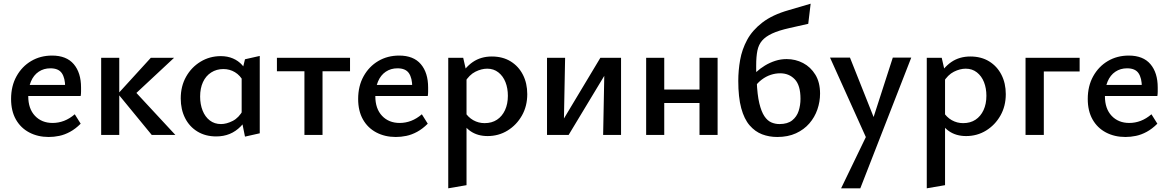

<svg xmlns="http://www.w3.org/2000/svg" viewBox="-20 -731 6332 1040"><path d="M244 11Q185 11 138.5 -13.5Q92 -38 66 -84Q40 -130 40 -195Q40 -265 69.5 -318Q99 -371 149 -400.5Q199 -430 262 -430Q340 -430 379.5 -383.5Q419 -337 419 -257Q419 -247 419 -234.5Q419 -222 417 -211H333V-259Q333 -308 315 -334.5Q297 -361 253 -361Q217 -361 189.5 -342.5Q162 -324 147.5 -289.5Q133 -255 133 -210Q133 -142 169.5 -103.5Q206 -65 265 -65Q297 -65 327 -76.5Q357 -88 385 -112L417 -61Q389 -33 359.5 -17Q330 -1 301 5Q272 11 244 11ZM90 -211 101 -271H405V-211Z M802 0 619 -223 797 -418H923L686 -197V-263L930 0ZM528 0V-418H626V0Z M1151 8Q1093 8 1049.5 -18.5Q1006 -45 982.5 -91.5Q959 -138 959 -198Q959 -264 988 -315.5Q1017 -367 1066.5 -397Q1116 -427 1176 -427Q1212 -427 1241.5 -414.5Q1271 -402 1292 -378.5Q1313 -355 1324 -322L1299 -289Q1281 -323 1252.5 -340Q1224 -357 1190 -357Q1153 -357 1124 -338.5Q1095 -320 1079.5 -286.5Q1064 -253 1064 -208Q1064 -166 1077.5 -132Q1091 -98 1116.5 -78.5Q1142 -59 1177 -59Q1207 -59 1240.5 -76Q1274 -93 1297 -135L1333 -115Q1311 -74 1284 -46.5Q1257 -19 1224 -5.5Q1191 8 1151 8ZM1307 9 1289 -80V-336L1307 -410L1387 -428V-9Z M1629 0V-418H1727V0ZM1480 -345V-418H1876V-345Z M2124 11Q2065 11 2018.5 -13.5Q1972 -38 1946 -84Q1920 -130 1920 -195Q1920 -265 1949.5 -318Q1979 -371 2029 -400.5Q2079 -430 2142 -430Q2220 -430 2259.5 -383.5Q2299 -337 2299 -257Q2299 -247 2299 -234.5Q2299 -222 2297 -211H2213V-259Q2213 -308 2195 -334.5Q2177 -361 2133 -361Q2097 -361 2069.5 -342.5Q2042 -324 2027.5 -289.5Q2013 -255 2013 -210Q2013 -142 2049.5 -103.5Q2086 -65 2145 -65Q2177 -65 2207 -76.5Q2237 -88 2265 -112L2297 -61Q2269 -33 2239.5 -17Q2210 -1 2181 5Q2152 11 2124 11ZM1970 -211 1981 -271H2285V-211Z M2621 6Q2567 6 2528.5 -20.5Q2490 -47 2472 -96L2496 -127Q2515 -96 2543.5 -80Q2572 -64 2605 -64Q2644 -64 2672 -82.5Q2700 -101 2715.5 -134.5Q2731 -168 2731 -212Q2731 -253 2718 -286Q2705 -319 2679.5 -339Q2654 -359 2619 -359Q2588 -359 2555 -342.5Q2522 -326 2497 -285L2463 -303Q2497 -365 2541 -395Q2585 -425 2644 -425Q2703 -425 2746 -398.5Q2789 -372 2812.5 -326Q2836 -280 2836 -221Q2836 -156 2807 -105Q2778 -54 2729.5 -24Q2681 6 2621 6ZM2408 289V-418H2489L2507 -339V272Z M3247 0 3255 -418H3344V0ZM2943 0V-418H3041L3033 0ZM3007 0V-43L3232 -418H3285V-373L3060 0Z M3769 0V-418H3867V0ZM3480 0V-418H3578V0ZM3527 -173V-246H3820V-173Z M4190 11Q4146 11 4108 -3.5Q4070 -18 4040.5 -52Q4011 -86 3995 -145Q3979 -204 3979 -293Q3979 -349 3989 -406Q3999 -463 4027 -515Q4055 -567 4109.5 -609Q4164 -651 4252 -676L4371 -711L4358 -602L4256 -579Q4198 -566 4162.5 -549.5Q4127 -533 4108 -511Q4089 -489 4082.5 -456.5Q4076 -424 4076 -377Q4076 -364 4076 -350.5Q4076 -337 4077 -325L4079 -291Q4082 -217 4093 -171.5Q4104 -126 4120.5 -101.5Q4137 -77 4158 -68Q4179 -59 4202 -59Q4246 -59 4271 -79Q4296 -99 4306 -130Q4316 -161 4316 -196Q4316 -269 4285 -301.5Q4254 -334 4206 -334Q4180 -334 4154.5 -325.5Q4129 -317 4106.5 -300Q4084 -283 4067 -259L4035 -296Q4053 -319 4075 -339.5Q4097 -360 4123.5 -376Q4150 -392 4179.5 -401.5Q4209 -411 4241 -411Q4289 -411 4330 -389.5Q4371 -368 4396.5 -326.5Q4422 -285 4422 -224Q4422 -180 4407.5 -138Q4393 -96 4364 -62.5Q4335 -29 4291.5 -9Q4248 11 4190 11Z M4686 47 4476 -419H4584L4726 -62ZM4816 -419H4916L4640 289H4536L4691 -32Z M5213 6Q5159 6 5120.5 -20.5Q5082 -47 5064 -96L5088 -127Q5107 -96 5135.5 -80Q5164 -64 5197 -64Q5236 -64 5264 -82.5Q5292 -101 5307.5 -134.5Q5323 -168 5323 -212Q5323 -253 5310 -286Q5297 -319 5271.5 -339Q5246 -359 5211 -359Q5180 -359 5147 -342.5Q5114 -326 5089 -285L5055 -303Q5089 -365 5133 -395Q5177 -425 5236 -425Q5295 -425 5338 -398.5Q5381 -372 5404.5 -326Q5428 -280 5428 -221Q5428 -156 5399 -105Q5370 -54 5321.5 -24Q5273 6 5213 6ZM5000 289V-418H5081L5099 -339V272Z M5535 0V-418H5634V0ZM5586 -344V-418H5828V-344Z M6076 11Q6017 11 5970.5 -13.5Q5924 -38 5898 -84Q5872 -130 5872 -195Q5872 -265 5901.5 -318Q5931 -371 5981 -400.5Q6031 -430 6094 -430Q6172 -430 6211.5 -383.5Q6251 -337 6251 -257Q6251 -247 6251 -234.5Q6251 -222 6249 -211H6165V-259Q6165 -308 6147 -334.5Q6129 -361 6085 -361Q6049 -361 6021.5 -342.5Q5994 -324 5979.5 -289.5Q5965 -255 5965 -210Q5965 -142 6001.5 -103.5Q6038 -65 6097 -65Q6129 -65 6159 -76.5Q6189 -88 6217 -112L6249 -61Q6221 -33 6191.5 -17Q6162 -1 6133 5Q6104 11 6076 11ZM5922 -211 5933 -271H6237V-211Z"/></svg>

Font: Ysabeau Infant SemiBold
Style: Regular
Weight: 600
Designer: Christian Thalmann (Catharsis Fonts)
Version: Version 2.002; featfreeze: ss01,ss02,lnum